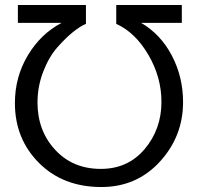

<svg xmlns="http://www.w3.org/2000/svg" viewBox="-20 -749 797 773"><path d="M326 -653Q304 -644 274.5 -620.5Q245 -597 211 -558.5Q177 -520 154 -460.5Q131 -401 131 -336Q131 -223 202 -146Q273 -69 386 -69Q495 -69 562.5 -149Q630 -229 630 -339Q630 -438 577.5 -528Q525 -618 448 -653V-729H712V-657H548Q627 -611 672 -525Q717 -439 717 -338Q717 -200 623.5 -98Q530 4 388 4Q234 4 137 -93Q40 -190 40 -334Q40 -439 92 -526Q144 -613 228 -657H52V-729H326Z"/></svg>

Font: ColatingCofangSans
Style: Regular
Weight: 400
Foundry: GNU
Version: Version 412.227;June 27, 2022;FontCreator 11.0.0.2412 32-bit